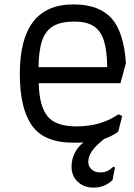

<svg xmlns="http://www.w3.org/2000/svg" viewBox="-20 -636 610 872"><path d="M518 -117 535 -109 517 -38Q488 -17 453 -5Q414 26 397.5 50.5Q381 75 381 99Q381 120 396 133.5Q411 147 435 147Q453 147 466.5 141Q480 135 495 121L502 125L491 182Q471 200 451 208Q431 216 404 216Q361 216 333 189.5Q305 163 305 121Q305 88 319.5 59Q334 30 359 11Q345 12 313 12Q180 12 125 -66Q70 -144 70 -301Q70 -616 313 -616Q429 -616 485.5 -554Q542 -492 552 -350L527 -258H156Q158 -156 195 -109Q232 -62 327 -62Q439 -62 518 -117ZM155 -331H467Q466 -408 451.5 -452.5Q437 -497 405 -517.5Q373 -538 317 -538Q257 -538 222 -517.5Q187 -497 171.5 -452.5Q156 -408 155 -331Z"/></svg>

Font: Farro Light
Style: Regular
Weight: 300
Designer: Aceler Chua
Foundry: Grayscale Limited
Version: Version 1.101